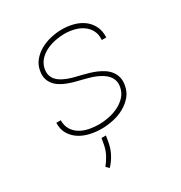

<svg xmlns="http://www.w3.org/2000/svg" viewBox="-174 -662 935 992"><g transform="rotate(-30 293.5 -166.0)"><path d="M449.2 -129.4Q453.1 -150.9 448.2 -167.7Q443.4 -184.6 432.1 -197.8Q420.9 -210.9 404.8 -220.9Q388.7 -231 370.8 -238.3Q353 -245.6 334.5 -250.7Q315.9 -255.9 300.3 -259.8Q281.2 -264.2 260.3 -269.8Q239.3 -275.4 219.5 -283Q199.7 -290.5 182.1 -301.3Q164.6 -312 152.3 -326.7Q140.1 -341.3 134.3 -360.6Q128.4 -379.9 132.3 -404.8Q137.2 -439.9 158.2 -465.3Q179.2 -490.7 208.3 -506.8Q237.3 -522.9 271.2 -530.5Q305.2 -538.1 336.9 -538.1Q372.6 -538.1 405.5 -529.3Q438.5 -520.5 463.4 -502Q488.3 -483.4 502.7 -455.1Q517.1 -426.8 515.6 -387.2H488.8Q491.2 -419.9 478.8 -443.6Q466.3 -467.3 444.6 -482.4Q422.9 -497.6 394.5 -504.6Q366.2 -511.7 337.4 -511.7Q311.5 -511.7 282.5 -506.1Q253.4 -500.5 227.8 -488Q202.1 -475.6 183.3 -455.3Q164.6 -435.1 158.7 -405.8Q154.8 -383.8 159.7 -367.4Q164.6 -351.1 175.8 -338.6Q187 -326.2 203.1 -317.4Q219.2 -308.6 237.3 -302Q255.4 -295.4 273.7 -291Q292 -286.6 307.6 -282.7Q327.1 -277.8 348.4 -271.7Q369.6 -265.6 389.4 -257.1Q409.2 -248.5 426.8 -236.8Q444.3 -225.1 456.3 -209.5Q468.3 -193.8 473.9 -174.1Q479.5 -154.3 475.6 -128.9Q470.2 -91.3 448.2 -65.2Q426.3 -39.1 395.5 -22.2Q364.7 -5.4 328.9 2.2Q293 9.8 260.3 9.8Q225.6 9.8 191.7 2.2Q157.7 -5.4 130.6 -22.7Q103.5 -40 86.9 -67.4Q70.3 -94.7 71.3 -134.3H97.7Q97.7 -100.6 112.1 -77.9Q126.5 -55.2 149.7 -41.5Q172.9 -27.8 201.7 -22.2Q230.5 -16.6 259.8 -16.6Q287.1 -16.6 317.9 -22.7Q348.6 -28.8 376 -42.2Q403.3 -55.7 423.3 -77.1Q443.4 -98.6 449.2 -129.4ZM254.4 87.9Q242.2 154.8 193.8 206.1L177.2 189.5Q195.8 166.5 208.7 142.1Q221.7 117.7 227.5 88.9L234.4 50.3H260.7Z"/></g></svg>

Font: Roboto Mono Thin
Style: Italic
Weight: 250
Designer: Google
Version: Version 2.000985; 2015; ttfautohint (v1.3)